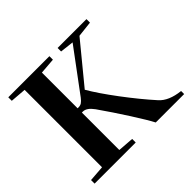

<svg xmlns="http://www.w3.org/2000/svg" viewBox="-155 -853 1043 1043"><g transform="rotate(-45 366.0 -331.5)"><path d="M24.4 0V-27.3L115.7 -34.2V-628.9L24.4 -636.2V-663.1H340.3V-636.2L248.5 -628.9V-354.5H255.4Q269.5 -354.5 279.5 -361.1Q289.6 -367.7 301.8 -383.8L482.4 -627L403.3 -636.2V-663.1H625V-636.2L534.2 -626L347.2 -398.4Q383.8 -335 453.6 -241.9Q523.4 -148.9 588.9 -76.2Q627.9 -32.7 712.4 -23.4V0H494.1Q475.1 -37.1 421.9 -120.4Q368.7 -203.6 314 -281.7Q285.2 -321.8 256.3 -321.8H248.5V-34.2L340.3 -27.3V0Z"/></g></svg>

Font: Elstob SemiBold
Style: Regular
Weight: 600
Designer: Peter S. Baker
Version: Version 1.015